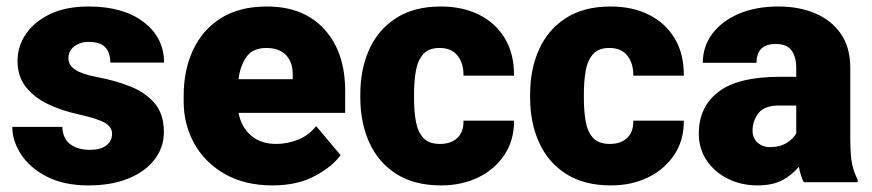

<svg xmlns="http://www.w3.org/2000/svg" viewBox="-20 -558 2669 588"><path d="M323.2 -148.4Q323.2 -168.5 302 -181.4Q280.8 -194.3 219.7 -208Q168 -219.2 125.7 -239.7Q83.5 -260.3 58.6 -292.5Q33.7 -324.7 33.7 -371.1Q33.7 -416 59.3 -453.9Q85 -491.7 133.5 -514.9Q182.1 -538.1 251.5 -538.1Q357.9 -538.1 420.2 -490.2Q482.4 -442.4 482.4 -366.2H317.9Q317.9 -396.5 302.5 -413.1Q287.1 -429.7 251 -429.7Q225.6 -429.7 207.5 -416Q189.5 -402.3 189.5 -379.4Q189.5 -358.4 210.4 -344.5Q231.4 -330.6 277.8 -321.8Q331.1 -312 377.4 -293.9Q423.8 -275.9 452.9 -242.7Q481.9 -209.5 481.9 -153.3Q481.9 -106.9 453.6 -69.8Q425.3 -32.7 373.5 -11.5Q321.8 9.8 251 9.8Q175.3 9.8 123 -17.3Q70.8 -44.4 44.2 -85.7Q17.6 -127 17.6 -169.4H170.9Q172.4 -132.8 195.6 -116Q218.8 -99.1 255.4 -99.1Q288.6 -99.1 305.9 -112.8Q323.2 -126.5 323.2 -148.4Z M814.9 9.8Q729 9.8 668 -25.4Q606.9 -60.5 574.7 -118.9Q542.5 -177.2 542.5 -246.6V-265.1Q542.5 -342.3 570.8 -404.1Q599.1 -465.8 656 -502Q712.9 -538.1 797.4 -538.1Q909.7 -538.1 973.4 -468.3Q1037.1 -398.4 1037.1 -279.3V-212.4H710.4Q719.2 -168.5 749 -142.8Q778.8 -117.2 825.7 -117.2Q859.4 -117.2 892.1 -129.9Q924.8 -142.6 948.2 -171.9L1022.9 -83Q998.5 -48.3 944.8 -19.3Q891.1 9.8 814.9 9.8ZM795.9 -411.1Q753.9 -411.1 734.9 -384Q715.8 -356.9 710.4 -315.4H876.5V-328.1Q877 -367.2 856 -389.2Q835 -411.1 795.9 -411.1Z M1327.1 -117.2Q1361.8 -117.2 1381.1 -136Q1400.4 -154.8 1399.4 -188.5H1554.2Q1554.7 -128.9 1525.1 -84.2Q1495.6 -39.6 1445.1 -14.9Q1394.5 9.8 1331.1 9.8Q1248.5 9.8 1193.6 -25.4Q1138.7 -60.5 1111.1 -121.3Q1083.5 -182.1 1083.5 -258.3V-269.5Q1083.5 -346.2 1110.8 -406.7Q1138.2 -467.3 1193.1 -502.7Q1248 -538.1 1330.1 -538.1Q1396 -538.1 1446.5 -513.2Q1497.1 -488.3 1525.9 -440.9Q1554.7 -393.6 1554.2 -326.2H1399.4Q1400.4 -361.8 1382.1 -386.5Q1363.8 -411.1 1326.2 -411.1Q1292.5 -411.1 1275.6 -391.6Q1258.8 -372.1 1253.4 -339.8Q1248 -307.6 1248 -269.5V-258.3Q1248 -219.2 1253.4 -187.3Q1258.8 -155.3 1275.9 -136.2Q1293 -117.2 1327.1 -117.2Z M1847.2 -117.2Q1881.8 -117.2 1901.1 -136Q1920.4 -154.8 1919.4 -188.5H2074.2Q2074.7 -128.9 2045.2 -84.2Q2015.6 -39.6 1965.1 -14.9Q1914.6 9.8 1851.1 9.8Q1768.6 9.8 1713.6 -25.4Q1658.7 -60.5 1631.1 -121.3Q1603.5 -182.1 1603.5 -258.3V-269.5Q1603.5 -346.2 1630.9 -406.7Q1658.2 -467.3 1713.1 -502.7Q1768.1 -538.1 1850.1 -538.1Q1916 -538.1 1966.6 -513.2Q2017.1 -488.3 2045.9 -440.9Q2074.7 -393.6 2074.2 -326.2H1919.4Q1920.4 -361.8 1902.1 -386.5Q1883.8 -411.1 1846.2 -411.1Q1812.5 -411.1 1795.7 -391.6Q1778.8 -372.1 1773.4 -339.8Q1768.1 -307.6 1768.1 -269.5V-258.3Q1768.1 -219.2 1773.4 -187.3Q1778.8 -155.3 1795.9 -136.2Q1813 -117.2 1847.2 -117.2Z M2441.4 0Q2432.1 -19 2426.3 -47.4Q2407.2 -23.4 2377.2 -6.8Q2347.2 9.8 2299.3 9.8Q2250.5 9.8 2209.7 -10.3Q2168.9 -30.3 2144.5 -66.2Q2120.1 -102.1 2120.1 -148.9Q2120.1 -230.5 2180.2 -276.6Q2240.2 -322.8 2367.7 -322.8H2418.5V-350.6Q2418.5 -383.8 2404.1 -403.6Q2389.6 -423.3 2355.5 -423.3Q2296.9 -423.3 2296.9 -365.7H2132.3Q2132.3 -415 2160.9 -453.9Q2189.5 -492.7 2241.7 -515.4Q2293.9 -538.1 2364.3 -538.1Q2427.2 -538.1 2476.8 -517.1Q2526.4 -496.1 2555.2 -454.3Q2584 -412.6 2584 -349.6V-133.3Q2584 -81.5 2589.8 -54.9Q2595.7 -28.3 2606.4 -8.3V0ZM2338.4 -107.4Q2368.7 -107.4 2389.2 -120.4Q2409.7 -133.3 2418.5 -149.4V-234.9H2366.7Q2320.8 -234.9 2302.7 -211.4Q2284.7 -188 2284.7 -157.7Q2284.7 -135.3 2300 -121.3Q2315.4 -107.4 2338.4 -107.4Z"/></svg>

Font: Vazirmatn UI FD Black
Style: Regular
Weight: 900
Designer: Saber Rastikerdar
Foundry: Saber Rastikerdar
Version: Version 33.003